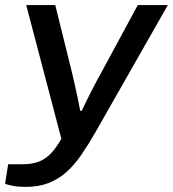

<svg xmlns="http://www.w3.org/2000/svg" viewBox="-48 -546 679 754"><path d="M53 188Q24 188 3.5 184Q-17 180 -28 176L-16 99H41Q78 99 104 89Q130 79 151 57.5Q172 36 193 -1L55 -526H169L233 -268Q238 -248 244.5 -219Q251 -190 257 -161.5Q263 -133 267 -111H273Q278 -121 287 -140Q296 -159 307.5 -181.5Q319 -204 330.5 -226Q342 -248 352 -265L493 -526H611L327 -27Q299 22 271.5 62Q244 102 212.5 130Q181 158 142 173Q103 188 53 188Z"/></svg>

Font: Archivo SemiExpanded Medium
Style: Italic
Weight: 500
Width: 6
Italic angle: -10°
Designer: Hector Gatti
Foundry: Omnibus-Type
Version: Version 2.001